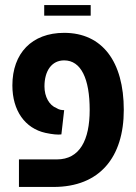

<svg xmlns="http://www.w3.org/2000/svg" viewBox="-20 -740 539 760"><path d="M155 -678H339V-720H155ZM55 0H192C375 0 470 -118 470 -305C470 -496 385 -610 234 -610C106 -610 29 -529 29 -402C29 -302 79 -232 160 -214C188 -208 210 -206 223 -208L234 -304C223 -304 213 -306 204 -312C175 -323 156 -357 156 -398C156 -460 185 -501 234 -501C301 -501 335 -428 335 -305C335 -186 296 -109 205 -109H55Z"/></svg>

Font: Noto Sans Hebrew ExtraCondensed SemiBold
Style: Regular
Weight: 600
Width: 2
Designer: Ben Nathan
Foundry: Google LLC
Version: Version 3.001